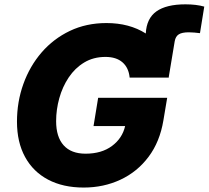

<svg xmlns="http://www.w3.org/2000/svg" viewBox="-20 -842 948 872"><path d="M359.9 9.8Q266.6 9.8 198.5 -26.1Q130.4 -62 93.8 -129.2Q57.1 -196.3 57.1 -289.6Q57.1 -379.9 86.2 -460.7Q115.2 -541.5 168.9 -603.8Q222.7 -666 297.4 -701.7Q372.1 -737.3 463.4 -737.3Q567.4 -737.3 642.1 -689.9Q645.5 -758.3 690.4 -790.3Q735.4 -822.3 822.3 -822.3Q871.6 -822.3 907.7 -812L888.2 -691.4Q875 -692.9 862.8 -694.1Q850.6 -695.3 837.9 -695.3Q806.6 -695.3 792 -686Q777.3 -676.8 773.4 -654.3L746.6 -493.2Q746.6 -491.2 746.6 -489.7H568.8Q564.5 -534.2 536.4 -558.8Q508.3 -583.5 459 -583.5Q404.3 -583.5 362.3 -558.1Q320.3 -532.7 292 -490.2Q263.7 -447.8 249.3 -396Q234.9 -344.2 234.9 -291.5Q234.9 -220.2 269 -182.1Q303.2 -144 368.7 -144Q441.4 -144 488.5 -179Q535.6 -213.9 548.3 -269.5H404.8L425.8 -397.9H739.3L722.2 -295.9Q706.1 -198.2 654.8 -129.9Q603.5 -61.5 527.1 -25.9Q450.7 9.8 359.9 9.8Z"/></svg>

Font: Inter Extra Bold
Style: Italic
Weight: 800
Italic angle: -9.39999°
Designer: Rasmus Andersson
Foundry: rsms
Version: Version 4.000;git-3c8e0fc